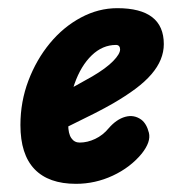

<svg xmlns="http://www.w3.org/2000/svg" viewBox="-20 -445 449 470"><path d="M166 5Q99 5 64.5 -31Q30 -67 30 -139Q30 -196 49.5 -247.5Q69 -299 102 -339Q135 -379 178 -402Q221 -425 267 -425Q324 -425 352.5 -403Q381 -381 381 -337Q381 -318 373.5 -299.5Q366 -281 350.5 -263Q335 -245 311.5 -227.5Q288 -210 257 -192Q238 -181 210.5 -167Q183 -153 150 -137Q117 -121 82 -105L97 -198Q108 -204 127.5 -214.5Q147 -225 168.5 -237Q190 -249 206 -258Q240 -278 257 -295.5Q274 -313 274 -324Q274 -329 271.5 -332Q269 -335 264 -335Q231 -335 204.5 -309.5Q178 -284 162.5 -240Q147 -196 147 -140Q147 -118 154.5 -107Q162 -96 175 -96Q194 -96 213 -105Q232 -114 246 -131Q265 -153 286.5 -159Q308 -165 326 -152Q339 -142 344.5 -120Q350 -98 327 -69Q299 -35 256 -15Q213 5 166 5Z"/></svg>

Font: Edu VIC WA NT Beginner
Style: Bold
Weight: 700
Designer: Tina and Corey Anderson
Foundry: Google for Education
Version: Version 1.003